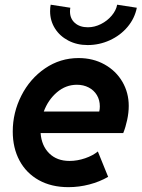

<svg xmlns="http://www.w3.org/2000/svg" viewBox="-20 -773 591 801"><path d="M33.2 -224.6Q33.2 -303.2 69.1 -374Q105 -444.8 168 -487.8Q231 -530.8 308.1 -530.8Q368.2 -530.8 416 -504.2Q463.9 -477.5 490.5 -431.9Q517.1 -386.2 517.1 -331.1Q517.1 -303.2 510.5 -272.5Q503.9 -241.7 494.1 -217.8H149.4Q153.3 -165 185.3 -133.3Q217.3 -101.6 270 -101.6Q302.7 -101.6 335.2 -112.8Q367.7 -124 388.2 -141.1L431.2 -35.2Q395.5 -14.6 352.5 -3.4Q309.6 7.8 265.6 7.8Q194.3 7.8 141.8 -21.5Q89.4 -50.8 61.3 -103.3Q33.2 -155.8 33.2 -224.6ZM394 -307.6Q396.5 -317.4 396.5 -329.1Q396.5 -355.5 384.3 -376Q372.1 -396.5 350.1 -408Q328.1 -419.4 300.8 -419.4Q254.4 -419.4 217.5 -387.9Q180.7 -356.4 162.6 -307.6ZM189 -726.1Q189 -741.7 191.4 -753.4L273.4 -740.7Q272 -732.9 272 -725.1Q272 -695.3 292.5 -677.2Q313 -659.2 346.7 -659.2Q374.5 -659.2 401.1 -672.6Q427.7 -686 446 -707.8Q464.4 -729.5 468.8 -753.4L550.8 -740.7Q542 -696.3 512 -660.6Q481.9 -625 438 -605Q394 -585 345.7 -585Q300.8 -585 264.9 -603.8Q229 -622.6 209 -654.8Q189 -687 189 -726.1Z"/></svg>

Font: Reddit Sans Fudge
Style: Bold
Weight: 700
Italic angle: -11.25°
Designer: Stephen Hutchings
Version: Version 1.013